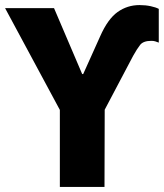

<svg xmlns="http://www.w3.org/2000/svg" viewBox="-35 -737 646 757"><path d="M201 0V-367L232 -246L-15 -705H178L289 -445H293L360 -594Q390 -662 428.5 -689.5Q467 -717 515 -717Q539 -717 559.5 -712.5Q580 -708 591 -702V-569Q584 -572 577 -574Q570 -576 562 -576Q530 -576 517.5 -560Q505 -544 490 -517L347 -246L378 -367L377 0Z"/></svg>

Font: Nunito Sans 7pt Condensed Black
Style: Regular
Weight: 900
Width: 3
Designer: Vernon Adams
Foundry: Vernon Adams
Version: Version 3.101;gftools[0.9.27]